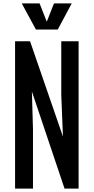

<svg xmlns="http://www.w3.org/2000/svg" viewBox="-20 -1100 546 1120"><path d="M67.9 0V-859.4H155.3L347.2 -303.2L337.4 -545.9V-859.4H438.5V0H356.4L166 -566.4L172.4 -346.2V0ZM189.5 -927.7 106.9 -1080.1H210.9L252.9 -973.6L294.9 -1080.1H398.4L316.9 -927.7Z"/></svg>

Font: Antonio SemiBold
Style: Regular
Weight: 600
Designer: Vernon Adams
Foundry: Vernon Adams
Version: Version 1.002